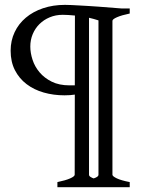

<svg xmlns="http://www.w3.org/2000/svg" viewBox="-20 -650 594 792"><path d="M216.8 122.1V101.1Q250.5 94.2 269.3 85.9Q288.1 77.6 288.1 70.8L288.6 -259.8Q279.8 -258.3 269.5 -257.6Q259.3 -256.8 246.1 -256.8Q200.7 -256.8 160.4 -268.3Q120.1 -279.8 89.6 -303Q59.1 -326.2 41.5 -360.6Q23.9 -395 23.9 -440.9Q23.9 -482.4 40.3 -517.1Q56.6 -551.8 86.4 -576.9Q116.2 -602.1 157.5 -616Q198.7 -629.9 248 -629.9Q258.8 -629.9 274.4 -629.2Q290 -628.4 308.3 -627.4Q326.7 -626.5 346.4 -625.2Q366.2 -624 385.3 -622.6Q430.2 -619.1 480 -615.2H515.1V-594.2Q481.9 -587.4 462.9 -579.1Q443.8 -570.8 443.8 -564V70.8Q443.8 77.1 461.7 85.7Q479.5 94.2 515.1 101.1V122.1ZM288.6 -297.9 289.1 -585.9Q258.8 -588.9 238.8 -588.9Q209.5 -588.9 185.1 -578.6Q160.6 -568.4 142.8 -550.8Q125 -533.2 115 -509.3Q105 -485.4 105 -458Q105 -431.6 114.3 -403.3Q123.5 -375 143.3 -351.6Q163.1 -328.1 193.6 -313Q224.1 -297.9 267.1 -297.9ZM386.2 -565.9Q376.5 -569.3 366.7 -571.8L347.2 -576.7V70.8Q347.2 76.2 354.2 80.3Q361.3 84.5 366.2 85.9Q372.1 84.5 379.2 80.3Q386.2 76.2 386.2 70.8Z"/></svg>

Font: Gentium Plus Afr
Style: Regular
Weight: 400
Designer: J. Victor Gaultney, Annie Olsen, Iska Routamaa, Becca Hirsbrunner
Foundry: SIL International
Version: Version 5.000